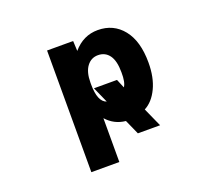

<svg xmlns="http://www.w3.org/2000/svg" viewBox="-124 -709 1249 1102"><g transform="rotate(-20 500.0 -158.0)"><path d="M598.6 -174.8Q616.2 -199.2 615.2 -260.7Q615.2 -331.1 590.3 -365.2Q565.4 -399.4 521.5 -399.4Q479.5 -399.4 453.6 -364.7Q427.7 -330.1 427.7 -265.6V-255.9Q427.7 -148.4 478.5 -131.8L435.5 -228.5H576.2ZM719.7 100.6H584L543.9 10.7Q474.6 3.9 427.7 -48.8V218.8H256.8V-524.4H416L418.9 -462.9Q480.5 -535.2 569.3 -535.2Q665 -535.2 722.7 -463.4Q780.3 -391.6 780.3 -260.7Q780.3 -169.9 749.5 -105.5Q718.8 -41 668 -14.6Z"/></g></svg>

Font: GenEi Gothic M Heavy
Style: Regular
Weight: 800
Designer: o_tamon (Modified); [Source Han Sans]
Ryoko NISHIZUKA  (kana & ideographs); Paul D. Hunt (Latin, Greek & Cyrillic); Wenl
Version: Version 1.1a;Original Version 1.004